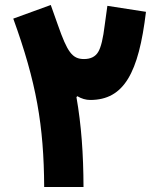

<svg xmlns="http://www.w3.org/2000/svg" viewBox="-20 -750 638 770"><path d="M316.9 -513.2C269.5 -513.2 250 -541.5 211.9 -650.4L183.6 -730L33.2 -675.3C126 -419.4 155.8 -246.6 157.2 0H314.9C314.5 -132.3 306.2 -248.5 286.6 -360.4L290 -364.3C307.1 -354 324.7 -349.1 341.8 -349.1C477.1 -349.1 536.1 -457.5 565.4 -702.6L410.6 -726.6L399.9 -648.9C393.6 -596.7 385.3 -561 374 -542C362.8 -522.9 343.8 -513.2 316.9 -513.2Z"/></svg>

Font: Estedad ExtraBold
Style: Regular
Weight: 800
Designer: Amin Abedi
Version: Version 7.3